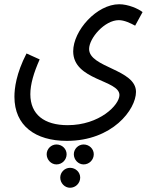

<svg xmlns="http://www.w3.org/2000/svg" viewBox="-20 -612 692 905"><path d="M48 -156C48 -19 147 52 295 52C510 52 621 -96 621 -179C621 -286 400 -293 400 -381C400 -432 473 -517 540 -517C566 -517 595 -503 617 -491L652 -555C632 -571 584 -592 542 -592C436 -592 325 -468 325 -370C325 -232 543 -236 543 -164C543 -117 449 -22 299 -22C189 -22 123 -72 123 -168C123 -215 139 -269 167 -332L105 -360C56 -265 48 -195 48 -156ZM374 69C349 69 328 90 328 115C328 141 349 163 374 163C401 163 422 141 422 115C422 90 401 69 374 69ZM246 69C221 69 200 90 200 115C200 141 221 163 246 163C273 163 294 141 294 115C294 90 273 69 246 69ZM310 179C285 179 264 200 264 225C264 251 285 273 310 273C337 273 358 251 358 225C358 200 337 179 310 179Z"/></svg>

Font: Noto Sans Arabic UI XCn
Style: Regular
Weight: 400
Width: 2
Designer: Monotype Design Team, Nadine Chahine and Nizar Qandah
Foundry: Monotype Imaging Inc.
Version: Version 2.010